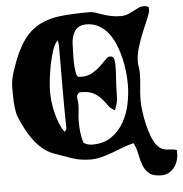

<svg xmlns="http://www.w3.org/2000/svg" viewBox="-57 -782 910 953"><g transform="rotate(-5 398.0 -305.0)"><path d="M695 -727Q707 -727 718 -721L719 -705Q719 -694 707 -666Q695 -638 680 -602Q665 -566 653 -527Q641 -488 641 -455Q641 -441 643.5 -427Q646 -413 646 -399Q646 -364 642 -330.5Q638 -297 638 -262Q638 -241 642 -208.5Q646 -176 654 -142Q662 -108 673.5 -78.5Q685 -49 699 -33Q712 -19 724 -14Q736 -9 747.5 -8Q759 -7 771 -6.5Q783 -6 796 -1V17Q796 35 790 53Q784 71 772.5 85.5Q761 100 745 108.5Q729 117 709 117Q668 117 648 100Q628 83 618.5 57.5Q609 32 603.5 2Q598 -28 585 -54Q558 -48 531 -37.5Q504 -27 477 -17Q450 -7 422.5 0.5Q395 8 367 8Q316 8 273.5 -6.5Q231 -21 185 -38Q155 -49 130.5 -70Q106 -91 86.5 -117Q67 -143 52 -172.5Q37 -202 25 -230Q18 -246 15 -265.5Q12 -285 10.5 -305.5Q9 -326 9 -345.5Q9 -365 9 -383Q9 -406 14.5 -429.5Q20 -453 28 -475Q57 -562 92.5 -611.5Q128 -661 175.5 -685Q223 -709 284.5 -715Q346 -721 427 -721Q437 -721 452 -716Q467 -711 486 -704.5Q505 -698 527.5 -693Q550 -688 576 -688Q596 -688 611.5 -694Q627 -700 640.5 -707.5Q654 -715 667 -721Q680 -727 695 -727ZM325 -529Q325 -521 324.5 -501.5Q324 -482 325.5 -461Q327 -440 330.5 -423.5Q334 -407 343 -406L358 -405Q388 -405 411 -418.5Q434 -432 451.5 -448.5Q469 -465 482 -479Q495 -493 504 -493Q522 -493 525.5 -478Q529 -463 529 -449Q529 -413 526 -376.5Q523 -340 523 -304Q523 -291 522 -281.5Q521 -272 519.5 -263.5Q518 -255 514.5 -246Q511 -237 507 -225Q486 -235 474 -252.5Q462 -270 447 -287Q432 -304 409.5 -316.5Q387 -329 346 -329H340Q331 -324 328 -317.5Q325 -311 325.5 -303Q326 -295 327.5 -286.5Q329 -278 329 -271Q329 -250 326 -228.5Q323 -207 323 -185Q323 -158 326 -131Q329 -104 337 -78Q356 -65 381 -65Q438 -65 476.5 -92Q515 -119 538.5 -160.5Q562 -202 572 -252Q582 -302 582 -349Q582 -376 578.5 -409.5Q575 -443 567 -477.5Q559 -512 545.5 -545.5Q532 -579 512.5 -604.5Q493 -630 465.5 -646Q438 -662 403 -662Q374 -662 358.5 -649.5Q343 -637 335.5 -617.5Q328 -598 326.5 -574.5Q325 -551 325 -529ZM194 -347Q194 -323 197 -295Q200 -267 207 -239Q214 -211 224.5 -185Q235 -159 249 -140L259 -153Q257 -258 257.5 -361Q258 -464 258 -569Q258 -583 254 -595Q239 -582 228 -549.5Q217 -517 209.5 -478.5Q202 -440 198 -403.5Q194 -367 194 -347Z"/></g></svg>

Font: CAT Altenglisch
Style: Regular
Weight: 400
Designer: Peter Wiegel
Foundry: Peter Wiegel, CAT Fonts
Version: Version 1.000